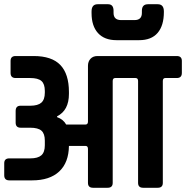

<svg xmlns="http://www.w3.org/2000/svg" viewBox="-140 -888 880 908"><path d="M321 -623H696Q720 -623 720 -600V-543Q720 -519 696 -519H642Q630 -519 630 -505V-23Q630 0 606 0H537Q513 0 513 -23V-505Q513 -519 501 -519H405Q393 -519 393 -505V-23Q393 0 369 0H300Q276 0 276 -23V-184Q276 -198 264 -198H186Q185 -119 140 -77Q95 -35 12 -35H-96Q-120 -35 -120 -59V-116Q-120 -139 -96 -139H3Q39 -139 55.5 -153.5Q72 -168 72 -201V-223Q72 -256 56 -270Q40 -284 3 -284H-42Q-66 -284 -66 -308V-363Q-66 -388 -43 -388H3Q39 -388 55.5 -402.5Q72 -417 72 -450V-458Q72 -491 56 -505Q40 -519 3 -519H-66Q-90 -519 -90 -543V-600Q-90 -623 -66 -623H19Q105 -623 145.5 -580.5Q186 -538 186 -453V-444Q186 -366 130 -338V-334Q159 -324 173 -299H264Q276 -299 276 -313V-577Q276 -597 288 -610Q300 -623 321 -623ZM518 -698H411Q354 -698 323.5 -731.5Q293 -765 293 -826V-834Q293 -868 322 -868H371Q397 -868 397 -837V-827Q397 -793 433 -793H496Q531 -793 531 -827V-837Q531 -868 560 -868H606Q635 -868 635 -834V-831Q635 -767 605.5 -732.5Q576 -698 518 -698Z"/></svg>

Font: RajdhaniMono
Style: Bold
Weight: 700
Monospace: yes
Designer: Satya Rajpurohit, Jyotish Sonowal
Foundry: Indian Type Foundry
Version: Version 1.201;PS 1.0;hotconv 1.0.78;makeotf.lib2.5.61930; tt